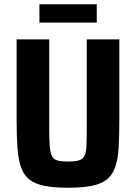

<svg xmlns="http://www.w3.org/2000/svg" viewBox="-20 -873 639 901"><path d="M299 8Q232 8 188 -1Q144 -10 118 -30.5Q92 -51 79 -87Q66 -123 62 -177.5Q58 -232 58 -307V-688H211V-268Q211 -217 213.5 -186Q216 -155 224 -140Q232 -125 250 -120Q268 -115 299 -115Q331 -115 349 -120Q367 -125 375.5 -140Q384 -155 385.5 -186Q387 -217 387 -268V-688H540V-307Q540 -232 536.5 -177.5Q533 -123 520 -87Q507 -51 481 -30.5Q455 -10 410.5 -1Q366 8 299 8ZM165 -767V-853H434V-767Z"/></svg>

Font: Saira SemiCondensed
Style: Bold
Weight: 700
Width: 4
Designer: Hector Gatti with collaboration of the Omnibus-Type team
Foundry: Omnibus-Type
Version: Version 1.101